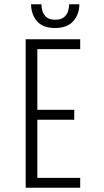

<svg xmlns="http://www.w3.org/2000/svg" viewBox="-20 -885 490 905"><path d="M101 0V-700H358V-653.5H156V-367.5H330V-320.5H156V-46.5H358V0ZM239.5 -753Q181 -753 153.8 -785.8Q126.5 -818.5 126.5 -865H175Q175 -851 179.8 -834Q184.5 -817 198.5 -804.5Q212.5 -792 240.5 -792Q268.5 -792 282.5 -804.5Q296.5 -817 301.2 -834Q306 -851 306 -865H354Q354 -818.5 325.8 -785.8Q297.5 -753 239.5 -753Z"/></svg>

Font: Trispace Condensed ExtraLight
Style: Regular
Weight: 200
Width: 3
Designer: Tyler Finck
Foundry: Etcetera Type Company
Version: Version 1.210; ttfautohint (v1.8.3)